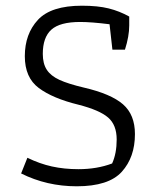

<svg xmlns="http://www.w3.org/2000/svg" viewBox="-20 -644 554 673"><path d="M54 -36 76 -91Q119 -70 162 -60.5Q205 -51 255 -51Q320 -51 373 -71Q389 -106 389 -155Q389 -206 359 -232Q329 -258 255 -277Q165 -299 116 -335.5Q67 -372 67 -447Q67 -525 113 -574.5Q159 -624 267 -624Q323 -624 361 -614.5Q399 -605 433 -586V-555Q433 -517 418 -470H374L364 -559Q300 -567 261 -567Q190 -567 160 -540Q130 -513 130 -455Q130 -421 144 -399.5Q158 -378 188.5 -364Q219 -350 274 -337Q369 -315 411 -278.5Q453 -242 453 -174Q453 -93 407 -42Q361 9 249 9Q144 9 54 -36Z"/></svg>

Font: Athiti
Style: Regular
Weight: 400
Designer: CadsonDemak Team
Foundry: CadsonDemak
Version: Version 1.032